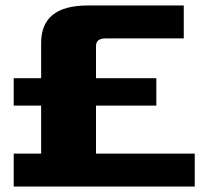

<svg xmlns="http://www.w3.org/2000/svg" viewBox="-20 -680 780 700"><path d="M30 0V-120H130V-295H30V-395H130V-524Q130 -660 300 -660H650V-540H365Q330 -540 330 -512V-395H550V-295H330V-120H690V0Z"/></svg>

Font: Xolonium
Style: Bold
Weight: 700
Designer: Severin Meyer
Version: Version 4.2